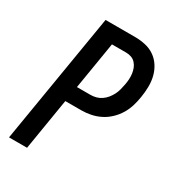

<svg xmlns="http://www.w3.org/2000/svg" viewBox="-178 -838 855 941"><g transform="rotate(30 250.0 -367.5)"><path d="M19 0 141 -735H308Q338 -735 367 -728.5Q396 -722 419 -706Q442 -690 457.5 -666Q473 -642 480 -614Q487 -586 486.5 -555.5Q486 -525 481 -495Q477 -469 469 -442.5Q461 -416 446.5 -392Q432 -368 411 -348Q390 -328 365 -315.5Q340 -303 313 -297.5Q286 -292 260 -292H169L121 0ZM184 -380H260Q276 -380 291.5 -384Q307 -388 321 -397.5Q335 -407 345.5 -420Q356 -433 363.5 -447.5Q371 -462 375 -477.5Q379 -493 382 -509Q385 -524 386 -540Q387 -556 385 -571.5Q383 -587 377.5 -601Q372 -615 362 -626Q352 -637 338 -642Q324 -647 308 -647H228Z"/></g></svg>

Font: Iosevka SS04 Semibold
Style: Italic
Weight: 600
Italic angle: -9°
Monospace: yes
Designer: Belleve Invis
Foundry: Belleve Invis
Version: Version 19.0.0; ttfautohint (v1.8.4)